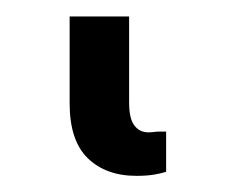

<svg xmlns="http://www.w3.org/2000/svg" viewBox="-20 21 286 233"><path d="M86.4 212.9C101.1 227.2 120.8 234.4 145.5 234.4C154 234.4 161.1 233.9 167 232.9C172.9 231.9 177.7 230.8 181.6 229.5V180.7H172.9C170.9 180.7 168.8 180.8 166.5 181.2C164.2 181.5 162.1 181.6 160.2 181.6C153 181.6 147.3 178.9 143.1 173.3C138.8 167.8 136.7 158.5 136.7 145.5V41H64.5V146.5C64.5 176.4 71.8 198.6 86.4 212.9Z"/></svg>

Font: Pretendard Variable
Style: Regular
Weight: 400
Designer: Base glyphs from Inter by Rasmus Andersson; Hangeul glyphs from Noto Sans CJK(Source Han Sans) by Jang Soo-young and Kan
Foundry: Kil Hyung-jin
Version: Version 1.309;Glyphs 3.2 (3225)